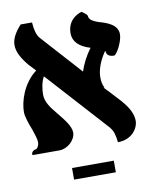

<svg xmlns="http://www.w3.org/2000/svg" viewBox="-80 -623 641 815"><g transform="rotate(-10 240.5 -215.0)"><path d="M472 -441C472 -483 426 -498 394 -507C354 -520 352 -532 351 -542C350 -545 349 -548 328 -563C328 -563 266 -549 266 -481C266 -446 291 -420 339 -406C316 -375 300 -343 290 -312C238 -370 184 -429 133 -486C122 -499 115 -522 113 -555H64C37 -525 23 -499 23 -473C23 -445 38 -416 66 -382C75 -372 86 -361 95 -351C36 -307 13 -232 13 -186C13 -166 25 -133 36 -105C42 -85 50 -65 50 -50C50 -36 42 -23 36 -22C22 -21 13 -7 18 0H134C168 0 204 -32 204 -65C204 -92 177 -125 150 -158C128 -185 106 -212 106 -245C106 -266 110 -299 123 -321C208 -227 279 -149 364 -55H363C375 -42 381 -21 384 9C445 9 474 -36 474 -68C474 -96 459 -126 430 -159C408 -183 386 -207 364 -230H368C361 -241 358 -257 358 -275C358 -306 371 -343 396 -380C400 -380 402 -380 402 -380C402 -380 397 -379 401 -372H400C405 -363 412 -356 432 -356C442 -356 472 -409 472 -441ZM173 133H353V83H173Z"/></g></svg>

Font: Libertinus Serif
Style: Bold
Weight: 700
Designer: Philipp H. Poll, Khaled Hosny
Foundry: Caleb Maclennan
Version: Version 7.050;RELEASE